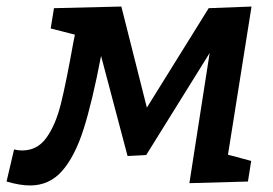

<svg xmlns="http://www.w3.org/2000/svg" viewBox="-59 -556 836 587"><path d="M710 -536 638 -83 709 -64 699 -1 520 4 582 -394 388 -82 331 -79 250 -385Q223 -244 196.5 -161Q170 -78 131 -33.5Q92 11 33 11Q2 11 -39 -1L-16 -99Q-3 -96 9 -96Q55 -96 83 -135Q111 -174 127 -238Q143 -302 165 -425L170 -450L96 -469L106 -531L312 -536L390 -227L579 -531Z"/></svg>

Font: Bitter Pro SemiBold
Style: Italic
Weight: 600
Italic angle: -9°
Designer: Sol Matas, and Bitter project Authors
Foundry: Sol Matas
Version: Version 1.010